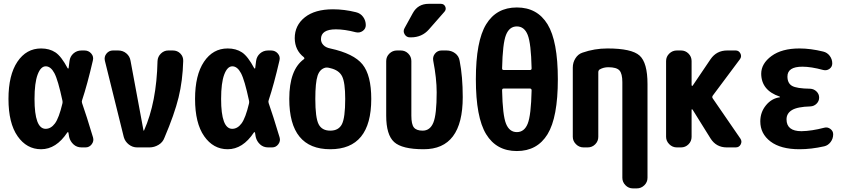

<svg xmlns="http://www.w3.org/2000/svg" viewBox="-20 -790 4540 1029"><path d="M314.5 -235.4Q316.4 -243.2 314.5 -251Q291 -361.3 271.5 -397.9Q252 -434.6 225.1 -434.6Q198.2 -434.6 181.6 -390.1Q165 -345.7 165 -259.8Q165 -99.6 224.6 -99.6Q252.9 -99.6 274.4 -128.4Q295.9 -157.2 314.5 -235.4ZM419.9 -237.3Q442.4 -173.8 478.5 -53.7Q484.4 -34.2 471.7 -17.1Q459 0 438.5 0H417Q391.6 0 374 -16.1Q356.4 -32.2 350.6 -55.7Q349.6 -59.6 348.6 -67.4Q347.7 -75.2 346.7 -79.1Q346.7 -81.1 344.2 -81.5Q341.8 -82 340.8 -80.1Q281.2 9.8 200.2 9.8Q123 9.8 74.2 -60.1Q25.4 -129.9 25.4 -259.8Q25.4 -387.7 73.2 -459Q121.1 -530.3 200.2 -530.3Q245.1 -530.3 276.9 -509.3Q308.6 -488.3 342.8 -423.8Q343.8 -422.9 345.7 -422.9Q347.7 -422.9 347.7 -424.8Q348.6 -430.7 350.1 -443.8Q351.6 -457 352.5 -462.9Q355.5 -487.3 373.5 -503.4Q391.6 -519.5 417 -519.5H432.6Q455.1 -519.5 469.2 -502.9Q483.4 -486.3 477.5 -464.8Q448.2 -337.9 419.9 -252.9Q417 -245.1 419.9 -237.3Z M906.2 -519.5Q930.7 -519.5 946.8 -502.9Q962.9 -486.3 961.9 -462.9Q959 -357.4 937 -267.6Q915 -177.7 861.3 -51.8Q852.5 -27.3 829.6 -13.7Q806.6 0 781.2 0H714.8Q690.4 0 670.4 -15.6Q650.4 -31.2 643.6 -54.7L542 -464.8Q537.1 -486.3 550.8 -502.9Q564.5 -519.5 585 -519.5H613.3Q638.7 -519.5 657.2 -503.9Q675.8 -488.3 679.7 -463.9L749 -90.8Q749 -89.8 750 -89.8Q752 -89.8 752 -90.8Q819.3 -241.2 824.2 -462.9Q825.2 -486.3 842.3 -502.9Q859.4 -519.5 881.8 -519.5Z M1314.5 -235.4Q1316.4 -243.2 1314.5 -251Q1291 -361.3 1271.5 -397.9Q1252 -434.6 1225.1 -434.6Q1198.2 -434.6 1181.6 -390.1Q1165 -345.7 1165 -259.8Q1165 -99.6 1224.6 -99.6Q1252.9 -99.6 1274.4 -128.4Q1295.9 -157.2 1314.5 -235.4ZM1419.9 -237.3Q1442.4 -173.8 1478.5 -53.7Q1484.4 -34.2 1471.7 -17.1Q1459 0 1438.5 0H1417Q1391.6 0 1374 -16.1Q1356.4 -32.2 1350.6 -55.7Q1349.6 -59.6 1348.6 -67.4Q1347.7 -75.2 1346.7 -79.1Q1346.7 -81.1 1344.2 -81.5Q1341.8 -82 1340.8 -80.1Q1281.2 9.8 1200.2 9.8Q1123 9.8 1074.2 -60.1Q1025.4 -129.9 1025.4 -259.8Q1025.4 -387.7 1073.2 -459Q1121.1 -530.3 1200.2 -530.3Q1245.1 -530.3 1276.9 -509.3Q1308.6 -488.3 1342.8 -423.8Q1343.8 -422.9 1345.7 -422.9Q1347.7 -422.9 1347.7 -424.8Q1348.6 -430.7 1350.1 -443.8Q1351.6 -457 1352.5 -462.9Q1355.5 -487.3 1373.5 -503.4Q1391.6 -519.5 1417 -519.5H1432.6Q1455.1 -519.5 1469.2 -502.9Q1483.4 -486.3 1477.5 -464.8Q1448.2 -337.9 1419.9 -252.9Q1417 -245.1 1419.9 -237.3Z M1830.1 -259.8Q1830.1 -347.7 1813.5 -380.9Q1796.9 -414.1 1750 -424.8Q1748 -425.8 1746.1 -425.8Q1744.1 -425.8 1742.2 -426.8Q1732.4 -428.7 1725.6 -427.7Q1694.3 -420.9 1682.1 -384.3Q1669.9 -347.7 1669.9 -259.8Q1669.9 -159.2 1687.5 -124.5Q1705.1 -89.8 1750 -89.8Q1794.9 -89.8 1812.5 -124.5Q1830.1 -159.2 1830.1 -259.8ZM1750 -530.3Q1876 -502.9 1922.9 -444.8Q1969.7 -386.7 1969.7 -259.8Q1969.7 9.8 1750 9.8Q1530.3 9.8 1530.3 -259.8Q1530.3 -416 1608.4 -472.7Q1614.3 -476.6 1608.4 -483.4Q1560.5 -520.5 1559.6 -585Q1559.6 -654.3 1613.8 -697.3Q1668 -740.2 1764.6 -740.2Q1825.2 -740.2 1887.7 -724.6Q1912.1 -718.8 1926.3 -699.2Q1940.4 -679.7 1940.4 -655.3Q1940.4 -635.7 1923.8 -624Q1907.2 -612.3 1886.7 -617.2Q1827.1 -632.8 1780.3 -632.8Q1700.2 -632.8 1700.2 -580.1Q1700.2 -562.5 1712.9 -548.8Q1725.6 -535.2 1750 -530.3Z M2373 -519.5Q2399.4 -519.5 2419.4 -504.4Q2439.5 -489.3 2443.4 -463.9Q2460 -379.9 2460 -269.5Q2460 10.7 2250 9.8Q2134.8 9.8 2092.3 -28.8Q2049.8 -67.4 2049.8 -169.9V-462.9Q2049.8 -486.3 2066.9 -502.9Q2084 -519.5 2107.4 -519.5H2127.9Q2151.4 -519.5 2168 -502.9Q2184.6 -486.3 2184.6 -462.9V-169.9Q2184.6 -124 2198.2 -106.9Q2211.9 -89.8 2245.1 -89.8Q2285.2 -89.8 2302.7 -133.3Q2320.3 -176.8 2320.3 -294.9Q2320.3 -370.1 2301.8 -464.8Q2297.9 -486.3 2311.5 -502.9Q2325.2 -519.5 2346.7 -519.5ZM2277.3 -769.5H2342.8Q2359.4 -769.5 2366.2 -754.9Q2373 -740.2 2362.3 -727.5L2278.3 -631.8Q2241.2 -589.8 2182.6 -589.8H2176.8Q2158.2 -589.8 2148.4 -606.4Q2138.7 -623 2148.4 -639.6L2192.4 -719.7Q2219.7 -769.5 2277.3 -769.5Z M2821.3 -415Q2829.1 -415 2829.1 -423.8Q2826.2 -557.6 2808.1 -603Q2790 -648.4 2750 -648.4Q2710 -648.4 2691.9 -603Q2673.8 -557.6 2670.9 -423.8Q2670.9 -415 2678.7 -415ZM2829.1 -305.7Q2829.1 -314.5 2821.3 -315.4H2678.7Q2670.9 -315.4 2670.9 -305.7Q2673.8 -171.9 2691.9 -127Q2710 -82 2750 -82Q2790 -82 2808.1 -127Q2826.2 -171.9 2829.1 -305.7ZM2585.4 -659.7Q2640.6 -750 2750 -750Q2859.4 -750 2914.6 -659.7Q2969.7 -569.3 2969.7 -365.2Q2969.7 -161.1 2914.6 -70.8Q2859.4 19.5 2750 19.5Q2640.6 19.5 2585.4 -70.8Q2530.3 -161.1 2530.3 -365.2Q2530.3 -569.3 2585.4 -659.7Z M3235.4 -530.3Q3365.2 -530.3 3407.7 -492.2Q3450.2 -454.1 3450.2 -339.8V163.1Q3450.2 186.5 3433.1 203.1Q3416 219.7 3392.6 219.7H3372.1Q3348.6 219.7 3332 202.6Q3315.4 185.5 3315.4 163.1V-349.6Q3315.4 -395.5 3299.8 -412.6Q3284.2 -429.7 3240.2 -429.7Q3214.8 -429.7 3194.3 -418Q3187.5 -414.1 3186.5 -404.3V-56.6Q3186.5 -33.2 3169.9 -16.6Q3153.3 0 3129.9 0H3107.4Q3084 0 3066.9 -17.1Q3049.8 -34.2 3049.8 -56.6V-427.7Q3049.8 -455.1 3064 -477.5Q3078.1 -500 3101.6 -507.8Q3166 -530.3 3235.4 -530.3Z M3799.8 -262.7 3948.2 -46.9Q3958 -32.2 3949.7 -16.1Q3941.4 0 3922.9 0H3875Q3818.4 0 3788.1 -47.9L3691.4 -203.1Q3690.4 -204.1 3688.5 -204.1Q3686.5 -204.1 3686.5 -202.1V-56.6Q3686.5 -33.2 3669.9 -16.6Q3653.3 0 3629.9 0H3607.4Q3584 0 3566.9 -17.1Q3549.8 -34.2 3549.8 -56.6V-462.9Q3549.8 -486.3 3566.9 -502.9Q3584 -519.5 3607.4 -519.5H3629.9Q3653.3 -519.5 3669.9 -502.9Q3686.5 -486.3 3686.5 -462.9V-333Q3686.5 -331.1 3689 -330.1Q3691.4 -329.1 3692.4 -331.1L3788.1 -472.7Q3820.3 -519.5 3877 -519.5H3922.9Q3939.5 -519.5 3947.8 -503.9Q3956.1 -488.3 3946.3 -473.6L3799.8 -277.3Q3794.9 -269.5 3799.8 -262.7Z M4397.5 -105.5Q4415 -110.4 4430.2 -99.1Q4445.3 -87.9 4445.3 -70.3Q4445.3 -46.9 4431.6 -28.8Q4418 -10.7 4397.5 -5.9Q4328.1 9.8 4264.6 9.8Q4164.1 9.8 4109.4 -31.7Q4054.7 -73.2 4054.7 -139.6Q4054.7 -188.5 4085 -225.6Q4115.2 -262.7 4159.2 -268.6Q4160.2 -268.6 4160.2 -269.5Q4160.2 -271.5 4158.2 -272.5Q4060.5 -305.7 4059.6 -394.5Q4059.6 -449.2 4114.7 -489.7Q4169.9 -530.3 4264.6 -530.3Q4324.2 -530.3 4391.6 -513.7Q4413.1 -508.8 4426.8 -490.7Q4440.4 -472.7 4440.4 -450.2Q4440.4 -431.6 4425.3 -420.9Q4410.2 -410.2 4391.6 -415Q4327.1 -432.6 4280.3 -432.6Q4200.2 -432.6 4200.2 -379.9Q4200.2 -343.8 4225.1 -329.6Q4250 -315.4 4322.3 -314.5Q4341.8 -313.5 4356 -299.8Q4370.1 -286.1 4370.1 -267.1Q4370.1 -248 4356.4 -234.4Q4342.8 -220.7 4323.2 -219.7Q4253.9 -217.8 4224.6 -200.2Q4195.3 -182.6 4195.3 -150.4Q4195.3 -86.9 4275.4 -86.9Q4330.1 -87.9 4397.5 -105.5Z"/></svg>

Font: Rounded Mgen+ 1mn bold
Style: Bold
Weight: 700
Designer: [Source Han Sans]
Ryoko NISHIZUKA  (kana & ideographs); Paul D. Hunt (Latin, Greek & Cyrillic); Wenlong ZHANG  (bopomofo
Version: Version 1.059.20150602